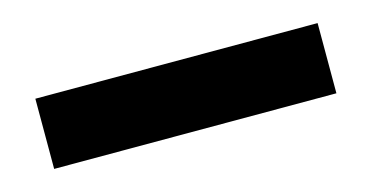

<svg xmlns="http://www.w3.org/2000/svg" viewBox="-30 -810 485 251"><g transform="rotate(-15 213.0 -684.5)"><path d="M404 -637H22V-732H404Z"/></g></svg>

Font: Ulagadi Sans SemiBold
Style: Regular
Weight: 600
Designer: Ninad Kale (Devanagari), Jonny Pinhorn (Latin)
Foundry: Indian Type Foundry
Version: Version 3.01;March 29, 2020;FontCreator 12.0.0.2522 64-bit; 